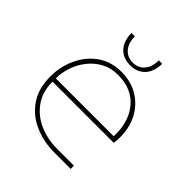

<svg xmlns="http://www.w3.org/2000/svg" viewBox="-189 -826 958 958"><g transform="rotate(45 290.5 -347.0)"><path d="M346 0Q267 0 202 -28.5Q137 -57 98.5 -113.5Q60 -170 60 -255Q60 -324 88 -385Q116 -446 168.5 -484Q221 -522 295 -522Q363 -522 414 -491Q465 -460 493 -407Q521 -354 521 -287Q521 -276 520.5 -265.5Q520 -255 518 -244H86Q86 -172 121.5 -122.5Q157 -73 214.5 -48Q272 -23 338 -23H458V0ZM86 -267H494Q496 -287 493 -316.5Q490 -346 478.5 -377.5Q467 -409 444 -436.5Q421 -464 384 -481.5Q347 -499 292 -499Q244 -499 206 -478.5Q168 -458 141 -424Q114 -390 100 -349Q86 -308 86 -267ZM302 -575Q270 -575 245 -589Q220 -603 206.5 -630Q193 -657 193 -694H217Q217 -647 240.5 -620.5Q264 -594 302 -594Q340 -594 363 -620.5Q386 -647 386 -694H410Q410 -657 396.5 -630Q383 -603 358.5 -589Q334 -575 302 -575Z"/></g></svg>

Font: MuseoModerno Thin Thin
Style: Regular
Weight: 250
Version: Version 1.003